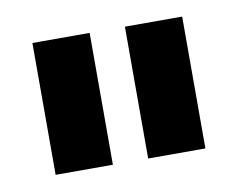

<svg xmlns="http://www.w3.org/2000/svg" viewBox="-41 -676 404 327"><g transform="rotate(-10 161.5 -513.0)"><path d="M131 -627V-399H32V-627ZM291 -627V-399H192V-627Z"/></g></svg>

Font: Blinker
Style: Regular
Weight: 400
Designer: Juergen Huber
Foundry: supertype
Version: 1.017